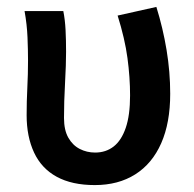

<svg xmlns="http://www.w3.org/2000/svg" viewBox="-20 -523 561 555"><path d="M254 12Q188 12 144 -12Q100 -36 78.5 -82Q57 -128 57 -190Q57 -230 59 -269.5Q61 -309 61 -348Q61 -378 59.5 -415Q58 -452 51 -491H163Q168 -466 169.5 -436.5Q171 -407 171 -373Q171 -337 168 -283Q165 -229 165 -182Q165 -147 177.5 -125Q190 -103 210.5 -92.5Q231 -82 255 -82Q286 -82 308.5 -99.5Q331 -117 343.5 -153.5Q356 -190 356 -247Q356 -299 348.5 -355Q341 -411 320 -478L432 -503Q451 -442 461.5 -378.5Q472 -315 472 -252Q472 -168 446 -109Q420 -50 371 -19Q322 12 254 12Z"/></svg>

Font: Source Sans 3 SemiBold
Style: Regular
Weight: 600
Designer: Paul D. Hunt
Foundry: Adobe
Version: Version 3.046;hotconv 1.0.118;makeotfexe 2.5.65603